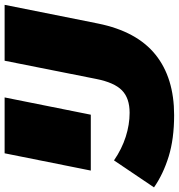

<svg xmlns="http://www.w3.org/2000/svg" viewBox="-0 -748 756 811"><g transform="rotate(-90 377.5 -342.0)"><path d="M297 16Q197 16 122.5 -7Q48 -30 -8 -69L106 -238Q154 -205 205.5 -188.5Q257 -172 307 -172Q369 -172 402 -204.5Q435 -237 450 -313L527 -700H763L684 -305Q651 -142 553 -63Q455 16 297 16ZM63 -336 136 -700H372L299 -336Z"/></g></svg>

Font: Montserrat Thin Black
Style: Italic
Weight: 900
Italic angle: -11.3°
Version: Version 9.000